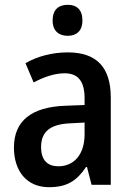

<svg xmlns="http://www.w3.org/2000/svg" viewBox="-20 -769 550 799"><path d="M262 -749C224 -749 199 -729 199 -684C199 -640 225 -620 262 -620C298 -620 323 -640 323 -684C323 -729 299 -749 262 -749ZM262 -551C196 -551 134 -534 86 -506L120 -426C164 -449 207 -464 249 -464C303 -464 332 -433 332 -360V-332L253 -329C111 -324 38 -266 38 -155C38 -56 92 10 184 10C259 10 300 -17 338 -74H342L361 0H441V-363C441 -489 382 -551 262 -551ZM332 -259V-210C332 -124 286 -77 223 -77C179 -77 151 -101 151 -157C151 -218 185 -253 276 -256Z"/></svg>

Font: Noto Sans UI SemiCondensed Medium
Style: Regular
Weight: 500
Width: 4
Designer: Monotype Design Team
Foundry: Monotype Imaging Inc.
Version: Version 1.901